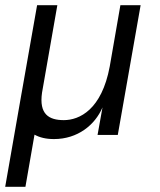

<svg xmlns="http://www.w3.org/2000/svg" viewBox="-37 -520 616 740"><path d="M171 16C262 16 329 -38 358 -106L339 0H417L505 -500H427L386 -264C355 -97 269 -57 209 -57C151 -57 113 -80 125 -163L184 -500H106L48 -171L46 -160L-17 200H61L96 -1C116 10 140 16 171 16Z"/></svg>

Font: Uncut Sans
Style: Italic
Weight: 400
Italic angle: -10°
Designer: Kasper Nordkvist
Foundry: Uncut Type
Version: Version 1.111;FEAKit 1.0